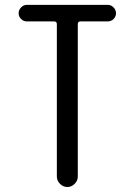

<svg xmlns="http://www.w3.org/2000/svg" viewBox="-20 -750 540 770"><path d="M87.9 -664.1Q74.2 -664.1 64.5 -673.8Q54.7 -683.6 54.7 -696.8Q54.7 -710 64.5 -720.2Q74.2 -730.5 87.9 -730.5H412.1Q425.8 -730.5 435.5 -720.2Q445.3 -710 445.3 -696.8Q445.3 -683.6 435.5 -673.8Q425.8 -664.1 412.1 -664.1H302.7Q292 -664.1 292 -653.3V-42Q292 -25.4 279.3 -12.7Q266.6 0 250 0Q233.4 0 220.7 -12.7Q208 -25.4 208 -42V-653.3Q208 -664.1 197.3 -664.1Z"/></svg>

Font: Rounded-X Mgen+ 1mn regular
Style: Regular
Weight: 400
Designer: [Source Han Sans]
Ryoko NISHIZUKA  (kana & ideographs); Paul D. Hunt (Latin, Greek & Cyrillic); Wenlong ZHANG  (bopomofo
Version: Version 1.059.20150602